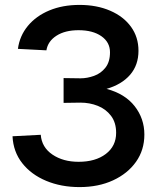

<svg xmlns="http://www.w3.org/2000/svg" viewBox="-20 -746 640 782"><path d="M304 16Q229 16 168 -9.5Q107 -35 70.5 -81.5Q34 -128 31 -191L146 -197Q150 -146 193.5 -116.5Q237 -87 300 -87Q369 -87 411 -119Q453 -151 453 -205Q453 -247 432 -274.5Q411 -302 378 -315Q345 -328 308 -328L239 -327V-428L308 -427Q335 -427 363 -437Q391 -447 409.5 -470.5Q428 -494 428 -533Q428 -574 393 -598.5Q358 -623 300 -623Q245 -623 210 -600.5Q175 -578 169 -541L53 -547Q60 -600 93.5 -640.5Q127 -681 181 -703.5Q235 -726 304 -726Q374 -726 428.5 -702.5Q483 -679 513.5 -637Q544 -595 544 -539Q544 -481 510 -441.5Q476 -402 414 -384Q489 -364 528.5 -313.5Q568 -263 568 -198Q568 -135 534 -87Q500 -39 440.5 -11.5Q381 16 304 16Z"/></svg>

Font: Geist Mono SemiBold
Style: Regular
Weight: 600
Monospace: yes
Designer: Basement.studio, Andrés Briganti, Mateo Zaragoza
Foundry: Basement.studio, Vercel, Andrés Briganti, Guido Ferreyra, Mateo Zaragoza
Version: Version 1.500; ttfautohint (v1.8.4.7-5d5b)